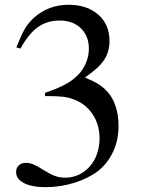

<svg xmlns="http://www.w3.org/2000/svg" viewBox="-20 -773 598 809"><path d="M169.9 -381.8Q198.2 -391.6 219.2 -400.4Q240.2 -409.2 256.3 -418Q272.5 -426.8 285.2 -436.5Q297.9 -446.3 310.5 -459Q331.1 -480.5 342.8 -509.3Q354.5 -538.1 354.5 -567.4Q354.5 -621.1 320.8 -653.8Q287.1 -686.5 231.4 -686.5Q178.7 -686.5 139.6 -658.7Q100.6 -630.9 66.4 -568.4L48.8 -573.2Q58.6 -597.7 66.9 -616.2Q75.2 -634.8 83.5 -649.4Q91.8 -664.1 101.6 -675.8Q111.3 -687.5 124 -699.2Q185.5 -752.9 268.6 -752.9Q346.7 -752.9 394 -711.4Q441.4 -669.9 441.4 -600.6Q441.4 -578.1 436 -558.6Q430.7 -539.1 418.9 -521Q407.2 -502.9 387.2 -484.9Q367.2 -466.8 337.9 -446.3Q375 -430.7 394.5 -418.5Q414.1 -406.2 431.6 -387.7Q455.1 -362.3 467.3 -324.7Q479.5 -287.1 479.5 -243.2Q479.5 -184.6 457.5 -135.7Q435.5 -86.9 393.6 -52.7Q352.5 -21.5 293.5 -2.9Q234.4 15.6 171.9 15.6Q114.3 15.6 81.1 -1.5Q47.9 -18.6 47.9 -47.9Q47.9 -65.4 59.1 -76.2Q70.3 -86.9 89.8 -86.9Q104.5 -86.9 120.1 -80.6Q135.7 -74.2 160.2 -58.6Q191.4 -39.1 211.4 -31.7Q231.4 -24.4 254.9 -24.4Q286.1 -24.4 312.5 -37.1Q338.9 -49.8 358.4 -71.8Q377.9 -93.8 388.7 -124.5Q399.4 -155.3 399.4 -190.4Q399.4 -249 368.7 -293.9Q337.9 -338.9 284.2 -356.4Q265.6 -363.3 241.7 -365.7Q217.8 -368.2 169.9 -368.2Z"/></svg>

Font: Jomolhari
Style: Regular
Weight: 400
Designer: Christopher J. Fynn
Foundry: Christopher  J.  Fynn (Karma Drubgy¸ Tenzin).
Version: Version alpha 0.003c 2006